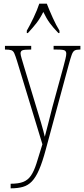

<svg xmlns="http://www.w3.org/2000/svg" viewBox="-20 -786 458 1046"><path d="M38 215Q81 215 106.5 205Q132 195 148.5 171Q165 147 178.5 105Q192 63 211 0L73 -453Q64 -482 58 -495.5Q52 -509 41.5 -512.5Q31 -516 8 -516H7V-536H150V-516H147Q113 -516 102.5 -512Q92 -508 92 -495Q92 -487 97.5 -468.5Q103 -450 111 -423L171 -225Q190 -164 204 -116Q218 -68 224 -41Q231 -69 242 -110Q253 -151 265 -201L326 -424Q332 -447 336.5 -465Q341 -483 341 -494Q341 -505 333.5 -510.5Q326 -516 290 -516H272V-536H418V-516H413Q395 -516 386 -510.5Q377 -505 370.5 -487Q364 -469 354 -432L229 30Q211 97 193 138.5Q175 180 154 202Q133 224 105 232Q77 240 39 240H38ZM126 -619Q143 -648 163 -690Q183 -732 194 -766H235Q248 -732 267 -690Q286 -648 304 -619V-606H298Q270 -635 251.5 -660Q233 -685 216 -721Q198 -685 178.5 -660Q159 -635 132 -606H126Z"/></svg>

Font: Noto Serif Khmer ExtraCondensed Thin
Style: Regular
Weight: 100
Width: 2
Designer: Danh Hong and the Monotype Design Team
Foundry: Monotype Imaging Inc.
Version: Version 2.004; ttfautohint (v1.8.4.7-5d5b)